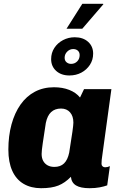

<svg xmlns="http://www.w3.org/2000/svg" viewBox="-20 -980 640 1010"><path d="M196 10Q143 10 104 -13Q65 -36 44.5 -81.5Q24 -127 24 -193Q24 -265 40.5 -325.5Q57 -386 88 -430Q119 -474 163.5 -497.5Q208 -521 264 -521Q309 -521 344.5 -507Q380 -493 401 -467L422 -511H566L520 -176Q516 -151 515 -139Q514 -127 514 -118Q514 -110 519.5 -105Q525 -100 533 -100Q539 -100 545.5 -101.5Q552 -103 558 -106L544 -5Q528 1 504.5 5.5Q481 10 451 10Q404 10 380 -4.5Q356 -19 353 -50Q322 -18 287 -4Q252 10 196 10ZM266 -102Q298 -102 317 -120.5Q336 -139 344 -177Q356 -252 361 -287.5Q366 -323 366 -335Q366 -369 348.5 -389Q331 -409 301 -409Q269 -409 249 -390.5Q229 -372 221 -333Q211 -268 205 -227.5Q199 -187 199 -170Q199 -149 207 -134Q215 -119 230 -110.5Q245 -102 266 -102ZM330 -829 413 -960H522L524 -958L413 -829ZM345 -583Q302 -583 275.5 -607Q249 -631 249 -669Q249 -702 266 -728Q283 -754 311.5 -769Q340 -784 373 -784Q417 -784 443.5 -760Q470 -736 470 -698Q470 -665 453 -639Q436 -613 408 -598Q380 -583 345 -583ZM354 -644Q373 -644 386 -657Q399 -670 399 -690Q399 -705 389.5 -713.5Q380 -722 365 -722Q347 -722 333.5 -708.5Q320 -695 320 -676Q320 -661 330 -652.5Q340 -644 354 -644Z"/></svg>

Font: Chivo Mono Medium ExtraBold
Style: Italic
Weight: 800
Italic angle: -8.05°
Monospace: yes
Version: Version 1.008